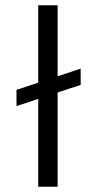

<svg xmlns="http://www.w3.org/2000/svg" viewBox="-20 -713 371 733"><path d="M43 -370 288 -451V-389L43 -308ZM126 0V-693H200V0Z"/></svg>

Font: Bricolage Grotesque 24pt Light
Style: Regular
Weight: 300
Designer: Mathieu Triay
Foundry: Atelier Triay
Version: Version 1.001;gftools[0.9.33.dev8+g029e19f]